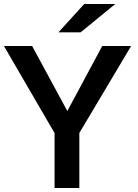

<svg xmlns="http://www.w3.org/2000/svg" viewBox="-46 -941 692 961"><path d="M357.9 -779.3 530.8 -920.9H375.5L246.6 -779.3ZM351.1 0V-275.4L610.4 -710.9H465.8L291 -385.3L114.7 -710.9H-26.4L227.1 -274.9V0Z"/></svg>

Font: Ride
Style: Bold
Weight: 700
Version: Version 3.000